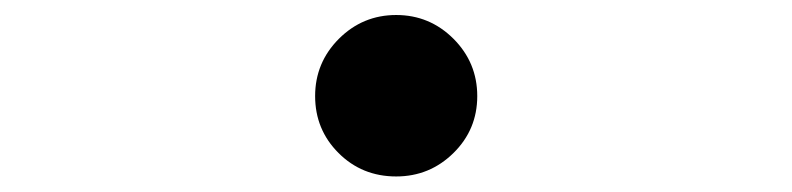

<svg xmlns="http://www.w3.org/2000/svg" viewBox="-20 -506 1040 252"><path d="M500 -274.4Q455.1 -274.4 424.3 -305.2Q393.6 -335.9 393.6 -379.9Q393.6 -423.8 424.8 -455.1Q456.1 -486.3 500 -486.3Q543.9 -486.3 575.2 -455.1Q606.4 -423.8 606.4 -379.9Q606.4 -335.9 575.2 -305.2Q543.9 -274.4 500 -274.4Z"/></svg>

Font: GenSenMaruGothic TW TTF Regular
Style: Regular
Weight: 400
Version: Version 1.301